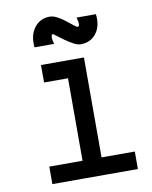

<svg xmlns="http://www.w3.org/2000/svg" viewBox="-93 -926 786 995"><g transform="rotate(-10 300.0 -428.5)"><path d="M276 0V-589L339 -526H150V-618H376V0ZM101 0V-92H551V0ZM372 -688Q356 -688 334.5 -699.5Q313 -711 291.5 -726.5Q270 -742 255 -753.5Q240 -765 238 -765Q231 -765 230 -750.5Q229 -736 236 -714H133Q126 -776 156 -816.5Q186 -857 238 -857Q256 -857 277.5 -845.5Q299 -834 318.5 -818.5Q338 -803 352.5 -791.5Q367 -780 372 -780Q380 -780 380.5 -793.5Q381 -807 374 -828H476Q484 -767 454.5 -727.5Q425 -688 372 -688Z"/></g></svg>

Font: Victor Mono Thin
Style: Regular
Weight: 100
Monospace: yes
Designer: Rune Bjørnerås
Version: Version 1.561;gftools[0.9.30]